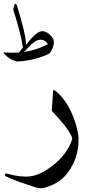

<svg xmlns="http://www.w3.org/2000/svg" viewBox="-81 -756 500 1005"><path d="M197 -279Q197 -283 199 -284Q203 -286 215 -276Q261 -236 292 -169Q324 -100 330 -35Q333 53 288 127Q243 202 154 226Q131 233 106 225Q44 205 5 190.5Q-34 176 -50 167Q-54 164 -55 161Q-55 157 -53 154Q-50 151 -44 153Q-8 163 22 166.5Q52 170 76 167Q127 161 182 120Q267 59 296 -24Q298 -30 295 -40Q270 -93 194 -171Q190 -176 190 -179ZM-3 -735Q4 -740 9 -723Q31 -651 43 -600.5Q55 -550 55 -521Q68 -538 80.5 -552Q93 -566 106 -577Q131 -599 155 -590Q181 -580 196 -555Q211 -528 182 -481Q176 -471 123 -454Q69 -437 11 -434Q-17 -439 -35 -453Q-56 -469 -59 -475Q-64 -483 -58 -482Q-39 -480 -20.5 -480Q-2 -480 18 -481L39 -507Q34 -542 21.5 -591.5Q9 -641 -11 -703Q-12 -705 -11.5 -708.5Q-11 -712 -9 -719Q-5 -734 -3 -735ZM111 -544Q102 -540 85.5 -525.5Q69 -511 45 -484Q110 -493 170 -525Q148 -558 111 -544Z"/></svg>

Font: Amiri
Style: Italic
Weight: 400
Italic angle: 10°
Designer: Khaled Hosny
Version: Version 0.113